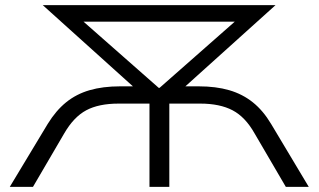

<svg xmlns="http://www.w3.org/2000/svg" viewBox="-20 -725 1237 745"><path d="M18 0 165 -244Q197 -296 236.5 -328Q276 -360 327.5 -375Q379 -390 446 -390H562L529 -360L146 -705H1049L666 -360L633 -390H751Q818 -390 869.5 -375Q921 -360 961 -328Q1001 -296 1032 -244L1178 0H1089L968 -207Q932 -271 882.5 -297Q833 -323 757 -323H637V0H560V-323H440Q363 -323 314.5 -297Q266 -271 229 -207L108 0ZM596 -384H599L933 -678L943 -641H252L262 -678Z"/></svg>

Font: Nunito Sans 7pt Expanded Light
Style: Regular
Weight: 300
Width: 7
Designer: Vernon Adams
Foundry: Vernon Adams
Version: Version 3.101;gftools[0.9.27]